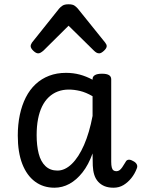

<svg xmlns="http://www.w3.org/2000/svg" viewBox="-20 -859 664 896"><path d="M234 17Q182 17 143.5 -11.5Q105 -40 84 -94Q63 -148 63 -226Q63 -278 72.5 -323Q82 -368 100.5 -404.5Q119 -441 146.5 -466.5Q174 -492 209.5 -505.5Q245 -519 288 -519Q322 -519 352 -511Q382 -503 412 -487V-490Q412 -502 423 -508.5Q434 -515 456 -515Q478 -515 488.5 -508.5Q499 -502 499 -489V-104Q499 -88 501.5 -78Q504 -68 509.5 -64Q515 -60 523 -60Q531 -60 537.5 -64.5Q544 -69 550.5 -78.5Q557 -88 566 -103Q570 -112 579 -113.5Q588 -115 600 -108Q613 -102 618 -92.5Q623 -83 618 -72Q609 -48 593 -28Q577 -8 556.5 4.5Q536 17 510 17Q486 17 468.5 10Q451 3 438.5 -10.5Q426 -24 420 -43Q414 -62 413 -86Q413 -99 412.5 -113.5Q412 -128 412 -143Q393 -90 365 -54.5Q337 -19 304 -1Q271 17 234 17ZM151 -228Q151 -180 160.5 -142.5Q170 -105 192 -84Q214 -63 248 -63Q283 -63 315 -94Q347 -125 372 -182Q397 -239 412 -318V-410Q381 -428 353.5 -434.5Q326 -441 301 -441Q273 -441 249.5 -432Q226 -423 207.5 -405.5Q189 -388 176.5 -362.5Q164 -337 157.5 -303.5Q151 -270 151 -228ZM158 -610Q148 -610 135.5 -622Q123 -634 123 -644Q123 -647 124 -650Q125 -653 129 -660L256 -819Q262 -826 271.5 -832.5Q281 -839 300 -839Q319 -839 328 -832.5Q337 -826 343 -819L471 -660Q476 -653 477 -650Q478 -647 478 -644Q478 -634 465 -622Q452 -610 443 -610Q436 -610 430 -613.5Q424 -617 418 -623L300 -739L183 -623Q176 -617 170 -613.5Q164 -610 158 -610Z"/></svg>

Font: Playwrite GB S
Style: Regular
Weight: 400
Designer: Veronika Burian, José Scaglione
Foundry: TypeTogether
Version: Version 1.000